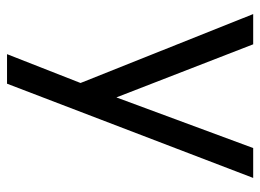

<svg xmlns="http://www.w3.org/2000/svg" viewBox="-117 -423 740 546"><g transform="rotate(90 253.0 -150.0)"><path d="M216 -9 20 -500H106L257 -111L401 -500H486L218 200H134Z"/></g></svg>

Font: NT Somic
Style: Regular
Weight: 400
Designer: Ravid Balaliev — lead type designer, mastering
Michael Voronin — secret advisor, marketing
Ivan Kovalenko — best boy
Foundry: NT Type
Version: Version 0.7